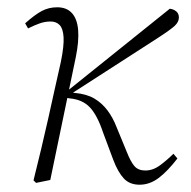

<svg xmlns="http://www.w3.org/2000/svg" viewBox="-20 -494 525 527"><path d="M72 1Q83 -43 93 -85Q103 -127 112 -167Q121 -207 129.5 -246Q138 -285 147 -324Q156 -368 154.5 -392Q153 -416 143.5 -425.5Q134 -435 119 -435Q104 -435 89.5 -430Q75 -425 57 -416L49 -430Q76 -454 95 -464Q114 -474 137 -474Q163 -474 177.5 -458Q192 -442 194.5 -411.5Q197 -381 188 -337L118 0L79 8ZM363 13Q336 13 320 -4Q304 -21 291 -55L263 -130Q247 -178 226.5 -199.5Q206 -221 171 -224L152 -227V-237H155L162 -242L446 -470Q456 -469 463.5 -463Q471 -457 471 -446Q471 -434 460 -423.5Q449 -413 412 -389L170 -233V-241L185 -239Q218 -236 239 -223.5Q260 -211 275 -191Q290 -171 300 -145L328 -77Q339 -49 349.5 -37.5Q360 -26 379 -26Q400 -26 419.5 -40.5Q439 -55 456 -72L467 -59Q440 -24 415.5 -5.5Q391 13 363 13Z"/></svg>

Font: Source Serif 4 36pt Light
Style: Italic
Weight: 300
Italic angle: -12°
Designer: Frank Grießhammer
Foundry: Adobe Systems Incorporated
Version: Version 4.004;hotconv 1.0.116;makeotfexe 2.5.65601